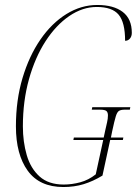

<svg xmlns="http://www.w3.org/2000/svg" viewBox="-20 -742 552 772"><path d="M235 10Q139 10 91.5 -55.5Q44 -121 44 -234Q44 -339 70.5 -428Q97 -517 142.5 -583Q188 -649 247 -685.5Q306 -722 371 -722Q437 -722 473.5 -694Q510 -666 510 -610Q510 -596 502.5 -587Q495 -578 483 -578Q483 -652 457 -683Q431 -714 369 -714Q312 -714 258.5 -677.5Q205 -641 163 -576Q121 -511 96.5 -423.5Q72 -336 72 -234Q72 -172 87.5 -118.5Q103 -65 139 -32.5Q175 0 236 0Q269 0 302.5 -9Q336 -18 365 -41L395 -179H275L277 -189H397L403 -217Q407 -235 410.5 -250Q414 -265 414 -278Q414 -290 408 -295.5Q402 -301 382 -301H349L351 -311H504L502 -301H481Q467 -301 459 -296.5Q451 -292 445.5 -274Q440 -256 431 -214L426 -189H476L474 -179H423L392 -36Q354 -13 316.5 -1.5Q279 10 235 10Z"/></svg>

Font: Noto Serif Display ExtraCondensed Thin
Style: Italic
Weight: 100
Width: 2
Italic angle: -12°
Designer: Monotype Design Team
Foundry: Monotype Imaging Inc.
Version: Version 2.009